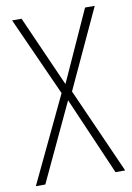

<svg xmlns="http://www.w3.org/2000/svg" viewBox="-82 -766 563 819"><g transform="rotate(-10 199.5 -357.0)"><path d="M393 0 228 -371 387 -714H345L206 -407L70 -714H29L183 -372L6 0H47L205 -337L351 0Z"/></g></svg>

Font: Noto Sans Ethiopic Condensed ExtraLight
Style: Regular
Weight: 200
Width: 3
Designer: Monotype Design Team
Foundry: Monotype Imaging Inc.
Version: Version 2.102